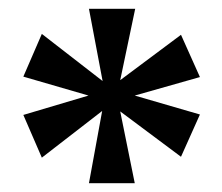

<svg xmlns="http://www.w3.org/2000/svg" viewBox="-20 -780 505 436"><path d="M182 -364 212 -528 75 -422 33 -519 181 -563 33 -606 75 -703 213 -596 182 -760H287L253 -598L391 -701L434 -605L286 -563L434 -520L391 -424L253 -527L286 -364Z"/></svg>

Font: Noto Serif Khmer SemiCondensed
Style: Bold
Weight: 700
Width: 4
Designer: Danh Hong and the Monotype Design Team
Foundry: Monotype Imaging Inc.
Version: Version 2.004; ttfautohint (v1.8.4.7-5d5b)